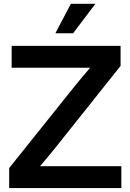

<svg xmlns="http://www.w3.org/2000/svg" viewBox="-20 -962 667 982"><path d="M26.9 0V-102.5L368.2 -528.8Q385.7 -550.8 404.1 -572.3Q422.4 -593.8 441.4 -615.7H39.6V-727.5H596.7V-625L262.2 -205.1Q243.2 -181.6 223.9 -158.4Q204.6 -135.3 184.6 -111.8H600.6V0ZM263.2 -792 342.3 -942.4H467.8L354 -792Z"/></svg>

Font: Inter Display SemiBold
Style: Regular
Weight: 600
Designer: Rasmus Andersson
Foundry: rsms
Version: Version 4.001;git-9221beed3